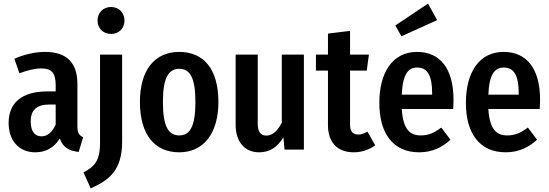

<svg xmlns="http://www.w3.org/2000/svg" viewBox="-20 -833 3059 1069"><path d="M411 -130V-366C411 -481 354 -544 231 -544C178 -544 117 -531 60 -506L88 -425C134 -442 173 -452 210 -452C266 -452 290 -428 290 -359V-324H243C103 -324 28 -262 28 -148C28 -51 85 15 177 15C230 15 279 -7 313 -62C330 -12 365 7 418 13L443 -69C421 -79 411 -92 411 -130ZM211 -74C173 -74 151 -102 151 -157C151 -220 184 -251 255 -251H290V-140C272 -98 245 -74 211 -74Z M598 -794C554 -794 523 -761 523 -719C523 -676 554 -644 598 -644C643 -644 673 -676 673 -719C673 -761 643 -794 598 -794ZM660 -529H537V-38C537 67 503 95 445 127L485 216C589 169 660 115 660 -45Z M978 -544C841 -544 759 -443 759 -265C759 -84 841 15 978 15C1114 15 1196 -91 1196 -265C1196 -449 1114 -544 978 -544ZM978 -450C1038 -450 1068 -400 1068 -265C1068 -130 1038 -79 978 -79C918 -79 887 -129 887 -265C887 -399 918 -450 978 -450Z M1672 -529H1549V-150C1527 -108 1500 -78 1463 -78C1431 -78 1415 -100 1415 -145V-529H1292V-137C1292 -46 1341 15 1422 15C1483 15 1525 -14 1558 -69L1564 0H1672Z M2026 -100C2007 -90 1993 -84 1975 -84C1943 -84 1929 -103 1929 -138V-440H2022L2034 -529H1929V-661L1806 -646V-529H1739V-440H1806V-137C1806 -45 1854 15 1950 15C1991 15 2035 2 2069 -24Z M2414 -721 2363 -813 2181 -691 2215 -631ZM2505 -277C2505 -453 2429 -544 2302 -544C2166 -544 2092 -430 2092 -260C2092 -88 2170 15 2314 15C2387 15 2444 -14 2488 -55L2437 -123C2398 -93 2365 -79 2322 -79C2263 -79 2224 -112 2217 -226H2503C2504 -240 2505 -260 2505 -277ZM2386 -306H2217C2222 -421 2253 -457 2303 -457C2361 -457 2386 -411 2386 -313Z M2987 -277C2987 -453 2911 -544 2784 -544C2648 -544 2574 -430 2574 -260C2574 -88 2652 15 2796 15C2869 15 2926 -14 2970 -55L2919 -123C2880 -93 2847 -79 2804 -79C2745 -79 2706 -112 2699 -226H2985C2986 -240 2987 -260 2987 -277ZM2868 -306H2699C2704 -421 2735 -457 2785 -457C2843 -457 2868 -411 2868 -313Z"/></svg>

Font: Fira Sans Condensed Medium
Style: Regular
Weight: 500
Width: 3
Designer: Carrois Corporate & Edenspiekermann AG
Foundry: Carrois Corporate GbR & Edenspiekermann AG
Version: Version 4.202;PS 004.202;hotconv 1.0.88;makeotf.lib2.5.64775